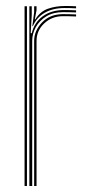

<svg xmlns="http://www.w3.org/2000/svg" viewBox="-20 -621 302 641"><path d="M78 0V-600H86V-571.5L82.5 -510.2H86Q94.5 -546 123 -566.8Q151.5 -587.5 194.2 -587.5Q205.5 -587.5 215.6 -587.2Q225.8 -587 234 -586.5V-579.5Q223.8 -580 213 -580.2Q202.2 -580.5 190.8 -580.5Q157.8 -580.5 134.8 -566.5Q111.8 -552.5 99.6 -530.5Q87.5 -508.5 87.5 -484.5V0ZM62 0V-600H70V0ZM94 0V-484.5Q94 -518.5 120.4 -546.1Q146.8 -573.8 190.5 -573.8Q200.8 -573.8 212 -573.5Q223.2 -573.2 234 -572.8V-566Q222 -566.5 211.2 -566.8Q200.5 -567 190.2 -567Q153.2 -567 127.6 -542.9Q102 -518.8 102 -484.5V0ZM88 -533.8 94 -580.5V-600H102V-587.2L96.2 -556.5H98Q114.2 -582.8 140.2 -591.9Q166.2 -601 197.2 -601Q206 -601 215 -600.8Q224 -600.5 234 -600V-593.2Q223 -593.8 213.6 -594Q204.2 -594.2 195.2 -594.2Q156.8 -594.2 129.5 -578.5Q102.2 -562.8 89.8 -533.8Z"/></svg>

Font: Big Shoulders Inline Text SC Thin
Style: Regular
Weight: 100
Designer: Patric King
Foundry: XO Type Co
Version: Version 2.002